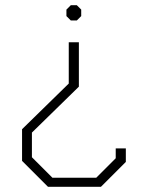

<svg xmlns="http://www.w3.org/2000/svg" viewBox="-20 -518 555 740"><path d="M293 -481V-456L276 -439H253L236 -456V-481L253 -498H276ZM284 -184 103 -7V88L182 167H351L426 92V54H465V106L369 202H165L65 102V-20L245 -196V-355H284Z"/></svg>

Font: Chakra Petch ExtraLight
Style: Regular
Weight: 275
Designer: Katatrad Aksorn Co.,Ltd.
Foundry: Cadson Demak Co.,Ltd.
Version: Version 1.000; ttfautohint (v1.6)